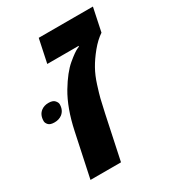

<svg xmlns="http://www.w3.org/2000/svg" viewBox="-192 -721 736 812"><g transform="rotate(-30 175.5 -315.0)"><path d="M386.7 -629.9 362.8 -516.1Q335 -497.6 308.8 -465.6Q282.7 -433.6 265.9 -403.6Q249 -373.5 237.1 -335.7Q225.1 -297.9 220 -277.6Q214.8 -257.3 205.1 -211.9L160.2 0H11.2L56.2 -211.9Q77.6 -313 117.7 -380.4Q155.3 -442.9 190.9 -472.7Q225.1 -501.5 242.7 -509.3L250.5 -512.7L251.5 -516.1H98.1L122.1 -629.9ZM-16.1 -359.9Q-1.5 -371.1 19.8 -371.1Q41 -371.1 49.8 -361.1Q58.6 -351.1 58.6 -342.3Q58.6 -313.5 38.6 -297.9Q23.4 -286.6 2 -286.6Q-19.5 -286.6 -27.8 -295.9Q-36.1 -305.2 -36.1 -314Q-36.1 -344.7 -16.1 -359.9Z"/></g></svg>

Font: Open Sans Hebrew
Style: Bold Italic
Weight: 700
Italic angle: -12°
Foundry: Ascender Corporation, Yanek Iontef
Version: Version 2.001;PS 002.001;hotconv 1.0.70;makeotf.lib2.5.58329